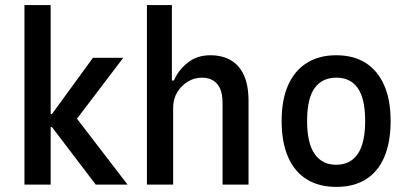

<svg xmlns="http://www.w3.org/2000/svg" viewBox="-20 -725 1608 754"><path d="M76 0V-705H179V-277H184L345 -498H464L265 -236L269 -276L481 0H356L184 -226H179V0Z M557 0V-705H655V-409H663Q680 -449 716.5 -478.5Q753 -508 806 -508Q852 -508 885.5 -489Q919 -470 937.5 -430.5Q956 -391 956 -327V0H854V-320Q854 -355 844.5 -376.5Q835 -398 817 -409Q799 -420 773 -420Q743 -420 717.5 -404.5Q692 -389 676 -362.5Q660 -336 660 -303V0Z M1301 9Q1233 9 1185 -20.5Q1137 -50 1111.5 -108Q1086 -166 1086 -250Q1086 -333 1111.5 -390.5Q1137 -448 1185 -478Q1233 -508 1300 -508Q1369 -508 1416 -478Q1463 -448 1488.5 -390.5Q1514 -333 1514 -250Q1514 -166 1489 -108Q1464 -50 1416.5 -20.5Q1369 9 1301 9ZM1300 -78Q1356 -78 1385 -120.5Q1414 -163 1414 -250Q1414 -338 1385 -379Q1356 -420 1301 -420Q1245 -420 1215.5 -379Q1186 -338 1186 -250Q1186 -163 1215.5 -120.5Q1245 -78 1300 -78Z"/></svg>

Font: Nunito Sans 7pt Condensed SemiBold
Style: Regular
Weight: 600
Width: 3
Designer: Vernon Adams
Foundry: Vernon Adams
Version: Version 3.101;gftools[0.9.27]